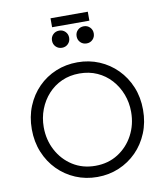

<svg xmlns="http://www.w3.org/2000/svg" viewBox="-111 -1165 1100 1268"><g transform="rotate(-10 439.0 -531.0)"><path d="M439 12Q517 12 584.5 -16.5Q652 -45 703 -96.5Q754 -148 783 -218.5Q812 -289 812 -373Q812 -457 783 -527Q754 -597 703 -648.5Q652 -700 584.5 -728.5Q517 -757 439 -757Q361 -757 293.5 -729Q226 -701 175 -649.5Q124 -598 95 -527.5Q66 -457 66 -373Q66 -289 95 -218.5Q124 -148 175 -96.5Q226 -45 293.5 -16.5Q361 12 439 12ZM439 -63Q353 -63 287 -105Q221 -147 183.5 -217.5Q146 -288 146 -373Q146 -436 167.5 -492Q189 -548 228 -591Q267 -634 320.5 -658Q374 -682 439 -682Q504 -682 557.5 -658Q611 -634 650 -591Q689 -548 710.5 -492Q732 -436 732 -373Q732 -288 694.5 -217.5Q657 -147 591 -105Q525 -63 439 -63ZM315 -1014H565V-1074H315ZM357 -869Q381 -869 397.5 -885.5Q414 -902 414 -927Q414 -951 397.5 -967.5Q381 -984 357 -984Q332 -984 315.5 -967.5Q299 -951 299 -927Q299 -902 315.5 -885.5Q332 -869 357 -869ZM522 -869Q546 -869 562.5 -885.5Q579 -902 579 -927Q579 -951 562.5 -967.5Q546 -984 522 -984Q497 -984 480.5 -967.5Q464 -951 464 -927Q464 -902 480.5 -885.5Q497 -869 522 -869Z"/></g></svg>

Font: Plus Jakarta Sans
Style: Regular
Weight: 400
Designer: Gumpita Rahayu
Foundry: Tokotype
Version: Version 2.004; ttfautohint (v1.8.3)